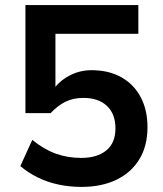

<svg xmlns="http://www.w3.org/2000/svg" viewBox="-20 -725 640 755"><path d="M300 10Q253 10 209 0.5Q165 -9 127 -28Q89 -47 60 -72L107 -175Q152 -138 199 -121Q246 -104 299 -104Q362 -104 398 -133.5Q434 -163 434 -220Q434 -277 400.5 -308.5Q367 -340 308 -340Q268 -340 237.5 -325Q207 -310 179 -280H80V-705H524V-592H198V-382H197Q219 -411 257.5 -430Q296 -449 340 -449Q408 -449 457.5 -421Q507 -393 533.5 -342.5Q560 -292 560 -225Q560 -152 528.5 -99.5Q497 -47 438.5 -18.5Q380 10 300 10Z"/></svg>

Font: Nunito Sans 7pt
Style: Bold
Weight: 700
Designer: Vernon Adams
Foundry: Vernon Adams
Version: Version 3.101;gftools[0.9.27]